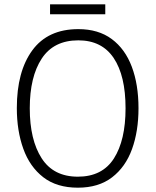

<svg xmlns="http://www.w3.org/2000/svg" viewBox="-20 -926 721 890"><path d="M622 -424Q622 -318 592 -235Q562 -152 499.5 -104Q437 -56 341 -56Q243 -56 180.5 -104.5Q118 -153 88 -236.5Q58 -320 58 -425Q58 -595 130 -693Q202 -791 343 -791Q436 -791 498 -745Q560 -699 591 -616.5Q622 -534 622 -424ZM118 -424Q118 -278 173 -192.5Q228 -107 341 -107Q454 -107 508 -191.5Q562 -276 562 -424Q562 -575 507 -657Q452 -739 343 -739Q229 -739 173.5 -654.5Q118 -570 118 -424ZM468 -906V-860H212V-906Z"/></svg>

Font: Noto Sans Malayalam UI SemiCondensed Light
Style: Regular
Weight: 300
Width: 4
Designer: Jelle Bosma - Monotype Design Team
Foundry: Monotype Imaging Inc.
Version: Version 2.104; ttfautohint (v1.8.4.7-5d5b)